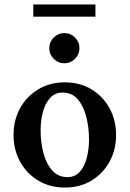

<svg xmlns="http://www.w3.org/2000/svg" viewBox="-20 -835 584 865"><path d="M272 10Q204 10 151.5 -22Q99 -54 70 -107.5Q41 -161 41 -227Q41 -293 70 -346.5Q99 -400 151.5 -432Q204 -464 272 -464Q341 -464 393 -432Q445 -400 474 -346.5Q503 -293 503 -227Q503 -161 474 -107.5Q445 -54 393 -22Q341 10 272 10ZM284 -37Q318 -37 339.5 -61Q361 -85 371 -124Q381 -163 381 -207Q381 -261 368.5 -309.5Q356 -358 330 -388Q304 -418 262 -418Q228 -418 206 -394Q184 -370 173.5 -331Q163 -292 163 -248Q163 -194 175.5 -146Q188 -98 215 -67.5Q242 -37 284 -37ZM270 -550Q242 -550 222 -570Q202 -590 202 -618Q202 -646 222 -666Q242 -686 270 -686Q298 -686 318 -666Q338 -646 338 -618Q338 -590 318 -570Q298 -550 270 -550ZM130 -760V-815H410V-760Z"/></svg>

Font: Spectral SemiBold
Style: Regular
Weight: 600
Designer: Jean-Baptiste Levee
Foundry: Production Type
Version: Version 2.001